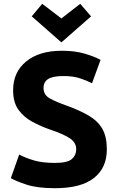

<svg xmlns="http://www.w3.org/2000/svg" viewBox="-20 -976 622 1010"><path d="M269 14Q177 14 120.5 -4.5Q64 -23 37 -39L81 -163Q112 -146 157.5 -132.5Q203 -119 269 -119Q335 -119 358 -139.5Q381 -160 381 -191Q381 -225 349 -247.5Q317 -270 239 -296Q194 -312 150 -335.5Q106 -359 77.5 -398Q49 -437 49 -501Q49 -597 118 -653Q187 -709 304 -709Q374 -709 425 -694Q476 -679 509 -661L464 -538Q435 -553 399.5 -564.5Q364 -576 314 -576Q258 -576 233.5 -560.5Q209 -545 209 -513Q209 -476 243.5 -457.5Q278 -439 329 -421Q401 -395 448 -367Q495 -339 518.5 -298Q542 -257 542 -190Q542 -93 474 -39.5Q406 14 269 14ZM303 -753 147 -890 202 -956 303 -879 402 -956 459 -890Z"/></svg>

Font: Ubuntu Sans ExtraBold
Style: Regular
Weight: 800
Designer: Dalton Maag Ltd
Foundry: Dalton Maag Ltd
Version: Version 1.006; ttfautohint (v1.8.4.7-5d5b)